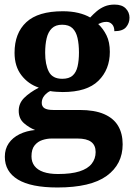

<svg xmlns="http://www.w3.org/2000/svg" viewBox="-20 -599 600 855"><path d="M235.6 235.9Q118.3 235.9 59.9 200.6Q1.5 165.3 1.5 99.2Q1.5 64.3 19 38.9Q36.5 13.6 67.1 -1.4Q97.6 -16.4 136.4 -20.1Q110 -30.2 86.7 -50.4Q63.4 -70.7 63.4 -105.6Q63.4 -138.5 87 -162.5Q110.7 -186.5 152.8 -208.8Q105.7 -224.5 75.3 -264Q44.8 -303.5 44.8 -363.9Q44.8 -451.6 97.3 -500.3Q149.8 -548.9 259.5 -548.9Q297.8 -548.9 328.6 -541.5Q359.5 -534.1 381.6 -521.1Q395.7 -536.2 411.1 -549.3Q426.6 -562.3 445.9 -570.5Q465.3 -578.6 490.2 -578.6Q523.1 -578.6 539.9 -561.4Q556.7 -544.1 556.7 -520.2Q556.7 -496.3 541.6 -478.2Q526.5 -460.1 489.2 -460.1Q489.2 -480.4 479 -491Q468.7 -501.6 454.5 -501.6Q442.7 -501.6 433.8 -498.6Q425 -495.6 417.3 -492Q439.5 -471.5 454.3 -441.6Q469.1 -411.6 469.1 -368.1Q469.1 -289.4 418.2 -239.3Q367.3 -189.1 259.5 -189.1Q248.6 -189.1 230.5 -190.3Q212.4 -191.5 203.6 -193.5Q189.8 -187.6 177.8 -173.5Q165.9 -159.3 165.9 -141Q165.9 -124.7 178.2 -117Q190.6 -109.3 216.8 -109.3H333.9Q400.9 -109.3 443.2 -91Q485.6 -72.7 505.9 -38.6Q526.2 -4.5 526.2 43.7Q526.2 132.6 455 184.3Q383.8 235.9 235.6 235.9ZM238.2 175.9Q296.9 175.9 333.8 164.2Q370.8 152.5 388.3 130.2Q405.9 107.9 405.9 78.1Q405.9 47.8 386 32.9Q366.1 17.9 325.3 17.9H209.4Q189.5 17.9 168.8 24.6Q148.2 31.2 134.2 48.3Q120.2 65.4 120.2 97.3Q120.2 122.2 133.6 139.9Q146.9 157.6 173.4 166.8Q200 175.9 238.2 175.9ZM257.1 -248.1Q287.2 -248.1 303.2 -262.3Q319.2 -276.4 325.4 -303Q331.6 -329.5 331.6 -365Q331.6 -401.9 325.2 -429.9Q318.8 -458 302.8 -473.4Q286.7 -488.9 256.6 -488.9Q227.5 -488.9 211 -472.9Q194.5 -457 187.8 -428.9Q181.1 -400.9 181.1 -364Q181.1 -311.6 197.4 -279.9Q213.7 -248.1 257.1 -248.1Z"/></svg>

Font: Noto Serif Sinhala
Style: Regular
Weight: 400
Designer: Jelle Bosma - Monotype Design Team
Foundry: Monotype Imaging Inc.
Version: Version 2.006